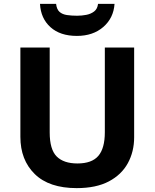

<svg xmlns="http://www.w3.org/2000/svg" viewBox="-20 -959 796 989"><path d="M671 -252Q671 -178 638.5 -118.5Q606 -59 540.5 -24.5Q475 10 375 10Q233 10 159 -62.5Q85 -135 85 -254V-714H236V-277Q236 -189 272 -153Q308 -117 379 -117Q453 -117 486.5 -156Q520 -195 520 -278V-714H671ZM570 -939Q565 -866 512 -820Q459 -774 376 -774Q290 -774 240 -819Q190 -864 186 -939H269Q272 -911 286.5 -898Q301 -885 325 -881.5Q349 -878 377 -878Q401 -878 424.5 -882.5Q448 -887 465 -900Q482 -913 485 -939Z"/></svg>

Font: Noto Sans Sundanese
Style: Bold
Weight: 700
Version: Version 2.003